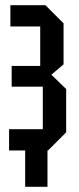

<svg xmlns="http://www.w3.org/2000/svg" viewBox="-20 -580 305 740"><path d="M235 -70 165 0H163V140H77V0H15V-82H145V-246H25V-326H135V-478H20V-560H155L225 -490V-332L178 -292L235 -237Z"/></svg>

Font: Tektur Condensed
Style: Regular
Weight: 400
Width: 3
Designer: Adam Jagosz
Foundry: Adam Jagosz
Version: Version 1.005;gftools[0.9.30]